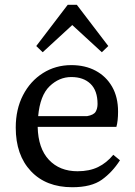

<svg xmlns="http://www.w3.org/2000/svg" viewBox="-20 -772 565 805"><path d="M279 -449Q228 -449 188 -410.5Q148 -372 140 -285H345Q373 -290 381 -303.5Q389 -317 389 -336Q389 -392 359.5 -420.5Q330 -449 279 -449ZM283 13Q173 13 109.5 -54.5Q46 -122 46 -237Q46 -314 76.5 -373Q107 -432 160 -465.5Q213 -499 279 -499Q337 -499 381 -475.5Q425 -452 450 -408.5Q475 -365 475 -304Q475 -265 468 -240H138Q140 -150 185 -102Q230 -54 305 -54Q355 -54 391 -71.5Q427 -89 455 -123L483 -100Q451 -50 407 -18.5Q363 13 283 13ZM407 -553 283 -667 159 -553 132 -579 264 -752H302L434 -579Z"/></svg>

Font: Source Serif 4 SmText
Style: Regular
Weight: 400
Designer: Frank Grießhammer
Foundry: Adobe
Version: Version 4.005;hotconv 1.1.0;makeotfexe 2.6.0